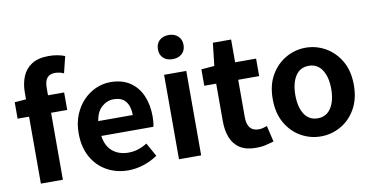

<svg xmlns="http://www.w3.org/2000/svg" viewBox="-78 -1026 2428 1254"><g transform="rotate(-10 1136.5 -399.0)"><path d="M28 -444V-553L104 -559V-605Q104 -663 123.5 -710Q143 -757 185.5 -784.5Q228 -812 298 -812Q331 -812 358.5 -806.5Q386 -801 405 -793L378 -683Q351 -696 318 -696Q286 -696 268 -675.5Q250 -655 250 -608V-560H357V-444H250V0H104V-444Z M683 14Q605 14 541.5 -21Q478 -56 441 -122Q404 -188 404 -280Q404 -348 426 -402Q448 -456 485 -494.5Q522 -533 568.5 -553.5Q615 -574 665 -574Q742 -574 794 -539.5Q846 -505 872.5 -444.5Q899 -384 899 -306Q899 -263 892 -238H547Q556 -170 598 -135Q640 -100 703 -100Q737 -100 767 -109.5Q797 -119 828 -138L878 -48Q837 -20 786 -3Q735 14 683 14ZM544 -337H773Q773 -393 747.5 -426.5Q722 -460 667 -460Q623 -460 588 -429Q553 -398 544 -337Z M1020 0V-560H1167V0ZM1094 -651Q1055 -651 1032 -672.5Q1009 -694 1009 -731Q1009 -767 1032 -789Q1055 -811 1094 -811Q1132 -811 1155.5 -789Q1179 -767 1179 -731Q1179 -694 1155.5 -672.5Q1132 -651 1094 -651Z M1529 14Q1463 14 1422.5 -12.5Q1382 -39 1363.5 -86Q1345 -133 1345 -195V-444H1266V-553L1353 -560L1370 -711H1491V-560H1630V-444H1491V-196Q1491 -102 1568 -102Q1582 -102 1597 -106Q1612 -110 1623 -114L1648 -7Q1625 0 1595.5 7Q1566 14 1529 14Z M1960 14Q1890 14 1828.5 -20.5Q1767 -55 1729 -121Q1691 -187 1691 -280Q1691 -373 1729 -438.5Q1767 -504 1828.5 -539Q1890 -574 1960 -574Q2030 -574 2091.5 -539Q2153 -504 2191 -438.5Q2229 -373 2229 -280Q2229 -187 2191 -121Q2153 -55 2091.5 -20.5Q2030 14 1960 14ZM1960 -106Q2017 -106 2048 -153.5Q2079 -201 2079 -280Q2079 -359 2048 -406.5Q2017 -454 1960 -454Q1902 -454 1871.5 -406.5Q1841 -359 1841 -280Q1841 -201 1871.5 -153.5Q1902 -106 1960 -106Z"/></g></svg>

Font: Source Han Sans TC
Style: Bold
Weight: 700
Designer: Ryoko NISHIZUKA Ë•øÂ°öÊ∂ºÂ≠ê (kana, bopomofo & ideographs); Paul D. Hunt (Latin, Greek & Cyrillic); Sandoll Communicatio
Foundry: Adobe
Version: Version 2.004;hotconv 1.0.118;makeotfexe 2.5.65603